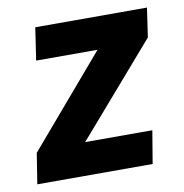

<svg xmlns="http://www.w3.org/2000/svg" viewBox="-63 -563 597 623"><g transform="rotate(-10 235.0 -251.5)"><path d="M11 0 27 -101 310 -432 290 -396H77L93 -503H461L447 -407L160 -76L179 -108H409L391 0Z"/></g></svg>

Font: Nunito Sans 7pt Condensed ExtraBold
Style: Italic
Weight: 800
Width: 3
Italic angle: -9°
Designer: Vernon Adams
Foundry: Vernon Adams
Version: Version 3.101;gftools[0.9.27]